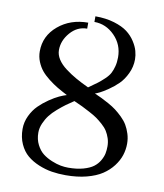

<svg xmlns="http://www.w3.org/2000/svg" viewBox="-80 -757 714 835"><g transform="rotate(10 277.0 -339.5)"><path d="M401.9 -532.2Q401.9 -588.4 363.5 -627.2Q325.2 -666 273.9 -666V-690.9Q320.8 -690.9 357.7 -679.7Q394.5 -668.5 416.3 -651.9Q438 -635.3 451.9 -613.5Q465.8 -591.8 470.9 -572.8Q476.1 -553.7 476.1 -536.1Q476.1 -503.4 461.9 -473.6Q447.8 -443.8 428.5 -424.8Q409.2 -405.8 386.5 -390.4Q363.8 -375 350.3 -368.4Q336.9 -361.8 330.1 -359.9Q348.1 -352.1 361.3 -345.7Q374.5 -339.4 394.3 -328.4Q414.1 -317.4 428 -306.9Q441.9 -296.4 457.8 -281Q473.6 -265.6 483.2 -249.5Q492.7 -233.4 499.3 -212.6Q505.9 -191.9 505.9 -168.9Q505.9 -142.6 497.8 -117.7Q489.7 -92.8 471.4 -68.8Q453.1 -44.9 426.3 -27.1Q399.4 -9.3 358.2 1.5Q316.9 12.2 266.1 12.2Q234.4 12.2 204.8 7.6Q175.3 2.9 146 -9.3Q116.7 -21.5 95.2 -39.6Q73.7 -57.6 60.3 -87.2Q46.9 -116.7 46.9 -153.8Q46.9 -184.1 60.3 -212.2Q73.7 -240.2 93.3 -259.5Q112.8 -278.8 136.5 -294.9Q160.2 -311 178.7 -319.6Q197.3 -328.1 210.9 -332Q184.6 -345.7 166 -356.7Q147.5 -367.7 126.5 -384Q105.5 -400.4 92.5 -416.3Q79.6 -432.1 70.8 -453.6Q62 -475.1 62 -499Q62 -567.4 116 -612.8Q169.9 -658.2 248 -658.2V-631.8Q204.6 -631.8 173.8 -596.4Q143.1 -561 143.1 -519Q143.1 -498 155.8 -478.3Q168.5 -458.5 191.9 -440.9Q215.3 -423.3 239.5 -409.7Q263.7 -396 295.9 -380.9Q321.3 -398.4 335 -408.9Q348.6 -419.4 363.8 -433.8Q378.9 -448.2 385.7 -461.4Q392.6 -474.6 397.2 -492.4Q401.9 -510.3 401.9 -532.2ZM117.2 -149.9Q117.2 -120.1 129.2 -96.7Q141.1 -73.2 158.4 -59.8Q175.8 -46.4 198 -37.4Q220.2 -28.3 238 -25.1Q255.9 -22 271 -22Q309.1 -22 337.6 -30Q366.2 -38.1 382.3 -50.3Q398.4 -62.5 408.2 -79.6Q418 -96.7 420.9 -111.6Q423.8 -126.5 423.8 -143.1Q423.8 -161.6 418.2 -178.5Q412.6 -195.3 404.3 -208.5Q396 -221.7 380.9 -235.1Q365.7 -248.5 353.3 -257.3Q340.8 -266.1 319.6 -277.3Q298.3 -288.6 284.9 -295.2Q271.5 -301.8 248 -312Q228 -298.8 213.6 -288.3Q199.2 -277.8 179.4 -260.7Q159.7 -243.7 147.5 -227.8Q135.3 -211.9 126.2 -191.2Q117.2 -170.4 117.2 -149.9Z"/></g></svg>

Font: Linux Biolinum
Style: Regular
Weight: 400
Designer: Philipp H. Poll
Foundry: Philipp H. Poll
Version: Version 0.6.4